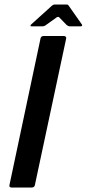

<svg xmlns="http://www.w3.org/2000/svg" viewBox="-20 -833 385 853"><path d="M135 -11Q133 0 121 0H31Q20 0 22 -11L160 -662Q162 -673 174 -673H264Q269 -673 272 -670Q275 -667 274 -662ZM119 -716Q116 -716 115.5 -718.5Q115 -721 118 -724L211 -808Q217 -813 222 -813H276Q282 -813 285 -808L344 -724Q346 -721 344.5 -718.5Q343 -716 338 -716H292Q286 -716 283 -717.5Q280 -719 276 -722L243 -756Q239 -760 232 -756L183 -721Q179 -718 176 -717Q173 -716 168 -716Z"/></svg>

Font: Glory SemiBold
Style: Italic
Weight: 600
Italic angle: -12°
Designer: Robert Leuschke
Foundry: Robert Leuschke
Version: Version 1.011